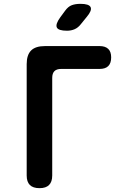

<svg xmlns="http://www.w3.org/2000/svg" viewBox="-20 -970 640 1000"><path d="M186 10Q152 10 135.5 -6.5Q119 -23 119 -56V-636Q119 -684 142 -707Q165 -730 214 -730H499Q528 -730 543.5 -715.5Q559 -701 559 -671Q559 -641 544 -626Q529 -611 499 -611H299Q275 -611 263.5 -599.5Q252 -588 252 -564V-56Q252 -23 235.5 -6.5Q219 10 186 10ZM329 -810Q284 -810 276 -827Q268 -844 294 -880L319 -914Q335 -936 354 -943Q373 -950 399 -950Q444 -950 452 -932.5Q460 -915 431 -881L401 -844Q387 -826 369 -818Q351 -810 329 -810Z"/></svg>

Font: Maple Mono
Style: Bold
Weight: 700
Monospace: yes
Designer: subframe7536
Version: Version 7.200